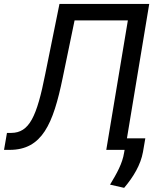

<svg xmlns="http://www.w3.org/2000/svg" viewBox="-40 -747 774 957"><path d="M-19.9 0H8.2C169.7 0 225.1 -128.6 272.4 -358.7L331.7 -645.2H597.3L489.7 0H581L578.8 12.8C570.3 68.2 542.3 117.2 508.5 173.3L578.8 189.3C625.4 134.2 661.2 74.2 672.6 10.7L684.3 -57.5H592.7L703.8 -727.3H256.4L185.7 -378.6C143.5 -165.1 106.2 -85.2 16 -84.5H-5.3Z"/></svg>

Font: Margiela Sans Text
Style: Italic
Weight: 400
Italic angle: -9.39999°
Designer: Stefan Endress, Andreas Faust
Version: Version 1.100;FEAKit 1.0